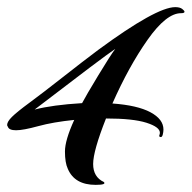

<svg xmlns="http://www.w3.org/2000/svg" viewBox="-20 -494 537 538"><path d="M277 -162Q241 -71 241 -34.5Q241 2 271 16Q279 24 248 24Q189 24 170 -21Q162 -38 162 -69.5Q162 -101 188 -158Q129 -152 87 -140.5Q45 -129 25 -129Q5 -129 2 -139Q0 -141 0 -144Q0 -153 13.5 -166.5Q27 -180 63 -206.5Q99 -233 155 -277Q211 -321 255 -354Q418 -474 471 -474Q484 -474 490.5 -469Q497 -464 497 -461Q497 -457 487 -457Q446 -457 393.5 -382.5Q341 -308 295 -204Q365 -199 401.5 -179.5Q438 -160 438 -131Q438 -124 436 -116.5Q434 -109 429.5 -110Q425 -111 426.5 -115Q428 -119 428 -122Q428 -138 390.5 -150Q353 -162 277 -162ZM303 -357Q270 -335 77 -187Q127 -200 210 -205Q221 -226 255.5 -283Q290 -340 303 -357Z"/></svg>

Font: Arizonia
Style: Regular
Weight: 400
Designer: Robert E. Leuschke
Foundry: Robert E. Leuschke
Version: Version 1.003